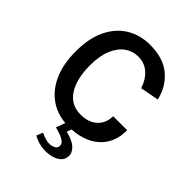

<svg xmlns="http://www.w3.org/2000/svg" viewBox="-242 -780 1112 1112"><g transform="rotate(45 314.0 -224.0)"><path d="M326.5 13.5Q241.5 13.5 179 -27.5Q116.5 -68.5 82.2 -144Q48 -219.5 48 -324Q48 -432.5 84.2 -506.2Q120.5 -580 183.2 -617.8Q246 -655.5 326.5 -655.5Q436 -655.5 499 -601.8Q562 -548 581.5 -462.5L467 -441Q450.5 -494 414.2 -526.5Q378 -559 326.5 -559Q281 -559 244 -532.8Q207 -506.5 185.2 -454.2Q163.5 -402 163.5 -324Q163.5 -214.5 205.2 -149.5Q247 -84.5 326.5 -84.5Q392.5 -84.5 429.8 -120Q467 -155.5 467 -211.5H582Q582 -104.5 513 -45.5Q444 13.5 326.5 13.5ZM231.5 182 247.5 143Q299 168.5 333.8 161.5Q368.5 154.5 370.5 130Q372.5 107.5 345.5 92.8Q318.5 78 278.5 69L316.5 -36.5L366.5 -30L340.5 42Q398.5 56 424.8 81Q451 106 449 136Q447 165 424.5 182.5Q402 200 368.2 206Q334.5 212 298 206Q261.5 200 231.5 182Z"/></g></svg>

Font: Karla SemiBold
Style: Regular
Weight: 600
Designer: Jonathan Pinhorn
Version: Version 2.004; ttfautohint (v1.8.4.7-5d5b);gftools[0.9.33]